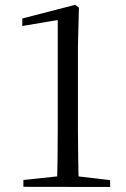

<svg xmlns="http://www.w3.org/2000/svg" viewBox="-20 -758 511 779"><path d="M74.9 0V-27.8L220 -43.1H292.2L426.9 -27V0.6ZM211.3 0Q214.3 -115.1 214.3 -229.9V-676.8L70.5 -652.5V-683L285.2 -738.5L300.2 -726.9L296.2 -569.4V-229.9Q296.2 -173.5 297.3 -115.4Q298.4 -57.4 299.4 0Z"/></svg>

Font: Noto Serif SC
Style: Regular
Weight: 200
Designer: Ryoko NISHIZUKA 西塚涼子 (kana & ideographs); Frank Grießhammer (Latin, Greek & Cyrillic); Wenlong ZHANG 张文龙 (bopomofo); San
Foundry: Adobe
Version: Version 2.001;hotconv 1.1.0;makeotfexe 2.6.0